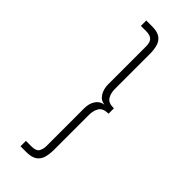

<svg xmlns="http://www.w3.org/2000/svg" viewBox="-288 -724 967 967"><g transform="rotate(45 196.0 -240.0)"><path d="M105.5 208V169.5H143.5Q177.5 169.5 187.2 153.5Q197 137.5 197 115.5V-154.5Q197 -187.5 212.2 -211.2Q227.5 -235 256 -239Q227.5 -242.5 212.2 -267.2Q197 -292 197 -325.5V-595.5Q197 -624 184.2 -636.8Q171.5 -649.5 143.5 -649.5H105.5V-688H146.5Q183 -688 202.5 -675.2Q222 -662.5 229.8 -638.5Q237.5 -614.5 237.5 -580.5V-330.5Q237.5 -303 250.2 -281.2Q263 -259.5 303 -259.5V-221.5Q263 -221.5 250.2 -199.2Q237.5 -177 237.5 -149.5V100.5Q237.5 134.5 229.8 158.5Q222 182.5 202.5 195.2Q183 208 146.5 208Z"/></g></svg>

Font: League Spartan Thin ExtraLight
Style: Regular
Weight: 250
Version: Version 2.002